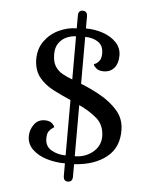

<svg xmlns="http://www.w3.org/2000/svg" viewBox="-52 -684 639 816"><g transform="rotate(5 267.0 -275.5)"><path d="M268 89Q249 89 249 66V13Q208 13 170.5 1.5Q133 -10 109.5 -33Q86 -56 86 -89Q86 -116 102.5 -139Q119 -162 148 -162Q169 -162 179.5 -152Q190 -142 190 -137Q190 -135 183 -131Q176 -127 168.5 -117Q161 -107 161 -86Q161 -52 188 -36.5Q215 -21 249 -21V-257Q210 -274 174 -292.5Q138 -311 114.5 -339.5Q91 -368 89 -413Q88 -461 112 -494.5Q136 -528 173.5 -545.5Q211 -563 249 -563V-617Q249 -640 268 -640Q288 -640 288 -617V-566Q327 -566 361.5 -554Q396 -542 418 -519Q440 -496 440 -463Q440 -430 423.5 -410.5Q407 -391 378 -391Q358 -391 346.5 -401Q335 -411 335 -416Q335 -418 343 -421.5Q351 -425 358.5 -435.5Q366 -446 366 -467Q366 -500 343 -515Q320 -530 288 -530V-330Q329 -314 372 -290Q415 -266 445 -232Q475 -198 476 -151Q478 -75 426 -33.5Q374 8 288 13V66Q288 89 268 89ZM249 -345V-529Q230 -529 210 -520.5Q190 -512 176.5 -493.5Q163 -475 163 -446Q163 -413 175 -394Q187 -375 207 -364Q227 -353 249 -345ZM288 -21Q332 -21 364 -47Q396 -73 397 -113Q397 -163 364.5 -191Q332 -219 288 -239Z"/></g></svg>

Font: Alice
Style: Regular
Weight: 400
Designer: Ksenia Yerulevich
Foundry: Cyreal (http://www.cyreal.org/)
Version: Version 2.003; ttfautohint (v1.8.3)